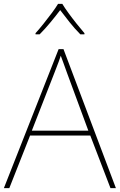

<svg xmlns="http://www.w3.org/2000/svg" viewBox="-20 -969 617 989"><path d="M549 0 445 -271H135L28 0H0L282 -716H307L577 0ZM325 -594Q321 -606 316 -619Q311 -632 305.5 -648Q300 -664 293 -682Q288 -667 282.5 -651.5Q277 -636 271 -621.5Q265 -607 260 -593L144 -296H435ZM301 -949Q313 -929 333 -901.5Q353 -874 375 -846.5Q397 -819 415 -798V-792H394Q366 -820 338.5 -854.5Q311 -889 290 -917Q269 -889 240.5 -854.5Q212 -820 184 -792H163V-798Q182 -819 204 -846.5Q226 -874 246.5 -901.5Q267 -929 279 -949Z"/></svg>

Font: Noto Sans Hebrew Thin
Style: Regular
Weight: 250
Designer: Monotype Design Team
Foundry: Monotype Imaging Inc.
Version: Version 2.003